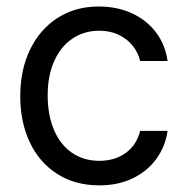

<svg xmlns="http://www.w3.org/2000/svg" viewBox="-20 -557 569 588"><path d="M42 -262.7Q42 -342.8 72 -405Q102.1 -467.3 156.5 -502.2Q210.9 -537.1 282.2 -537.1Q338.4 -537.1 383.8 -516.4Q429.2 -495.6 457.8 -457.8Q486.3 -419.9 493.2 -370.1H409.2Q403.3 -395.5 386.7 -416.5Q370.1 -437.5 344 -450.2Q317.9 -462.9 284.2 -462.9Q237.3 -462.9 201.4 -438.5Q165.5 -414.1 145.8 -369.4Q126 -324.7 126 -265.6Q126 -204.6 145.3 -159.2Q164.6 -113.8 200.4 -89.1Q236.3 -64.5 284.2 -64.5Q331.5 -64.5 365 -88.6Q398.4 -112.8 409.2 -156.2H493.2Q486.3 -108.4 459 -70.6Q431.6 -32.7 386.7 -11Q341.8 10.7 284.2 10.7Q210.4 10.7 155.5 -24.2Q100.6 -59.1 71.3 -121.1Q42 -183.1 42 -262.7Z"/></svg>

Font: WEMIX Pretendard
Style: Regular
Weight: 400
Designer: Base glyphs from Inter by Rasmus Andersson; Hangeul glyphs from Noto Sans CJK(Source Han Sans) by Jang Soo-young and Kan
Foundry: Kil Hyung-jin
Version: Version 1.000